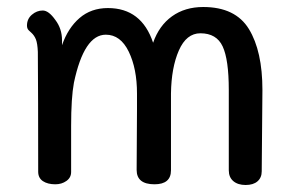

<svg xmlns="http://www.w3.org/2000/svg" viewBox="-20 -528 836 548"><path d="M729 -271 727 -39Q727 -21 715 -10.5Q703 0 681 0Q659 0 646 -11Q633 -22 633 -42V-271Q633 -358 615.5 -395.5Q598 -433 552 -433Q512 -433 490.5 -384Q469 -335 468 -261V-187V-42Q468 -2 421 -2Q370 -2 370 -43L371 -216V-261Q371 -332 347.5 -380.5Q324 -429 282 -429Q220 -429 191 -292Q183 -249 183 -168V-100V-37Q183 -21 169.5 -11.5Q156 -2 138 -2Q116 -2 102.5 -11Q89 -20 89 -38Q89 -255 88 -380Q87 -404 82.5 -415.5Q78 -427 69 -435Q68 -436 62.5 -441Q57 -446 57 -455Q57 -474 71 -486Q85 -498 102 -498Q119 -498 138 -471Q157 -446 157 -413V-399Q174 -448 207 -476.5Q240 -505 288 -505Q384 -505 417 -406Q434 -455 471 -481.5Q508 -508 560 -508Q652 -508 690.5 -445Q729 -382 729 -271Z"/></svg>

Font: Mali Medium
Style: Regular
Weight: 500
Version: Version 1.000; ttfautohint (v1.6)